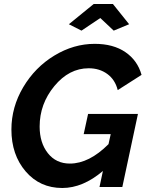

<svg xmlns="http://www.w3.org/2000/svg" viewBox="-20 -934 737 959"><path d="M481 -844 387 -781 324 -813 448 -914H544L625 -813L548 -781ZM398 -264 420 -365H669L591 0H477L494 -80Q394 5 291 5Q179 5 108 -78Q37 -161 37 -287Q37 -399 96 -498.5Q155 -598 251.5 -656.5Q348 -715 453 -715Q546 -715 606.5 -673.5Q667 -632 687 -560L568 -484Q555 -536 516 -564.5Q477 -593 423 -593Q325 -593 251.5 -504Q178 -415 178 -302Q178 -221 219 -169Q260 -117 329 -117Q425 -117 522 -214L533 -264Z"/></svg>

Font: Raleway-v4020
Style: Bold Italic
Weight: 700
Italic angle: -12°
Designer: Matt McInerney, Pablo Impallari, Rodrigo Fuenzalida
Foundry: Matt McInerney, Pablo Impallari, Rodrigo Fuenzalida
Version: Version 4.020;PS 004.020;hotconv 1.0.88;makeotf.lib2.5.64775